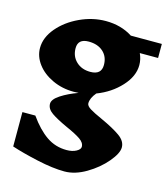

<svg xmlns="http://www.w3.org/2000/svg" viewBox="-119 -645 881 1004"><g transform="rotate(15 321.5 -143.0)"><path d="M544 -435Q558 -405 558 -373Q558 -313 506.5 -257Q455 -201 379 -172Q352 -140 352 -112Q352 -98 373.5 -84.5Q395 -71 440 -51Q508 -20 544.5 6Q581 32 581 66Q581 98 540.5 146Q500 194 440 229.5Q380 265 323 265Q260 265 174 246Q88 227 31 208V22H101Q147 87 195.5 120.5Q244 154 305 154Q336 154 357 142.5Q378 131 378 117Q378 95 352.5 77.5Q327 60 275 37Q218 11 188.5 -9.5Q159 -30 159 -58Q159 -82 197.5 -107Q236 -132 289 -151Q280 -150 262 -150Q200 -150 147 -174.5Q94 -199 63.5 -239.5Q33 -280 33 -326Q33 -383 77 -435Q121 -487 190 -519Q259 -551 330 -551Q413 -551 475 -511H643V-435ZM319 -273Q379 -273 379 -326Q379 -371 349.5 -397.5Q320 -424 271 -424Q213 -424 213 -373Q213 -329 242.5 -301Q272 -273 319 -273Z"/></g></svg>

Font: Inknut Antiqua ExtraBold
Style: Regular
Weight: 800
Designer: Claus Eggers Sørensen
Foundry: Claus Eggers Sørensen
Version: Version 1.003; ttfautohint (v1.8.2) -l 8 -r 50 -G 200 -x 14 